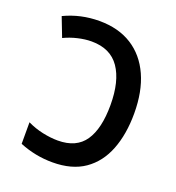

<svg xmlns="http://www.w3.org/2000/svg" viewBox="-133 -830 866 946"><g transform="rotate(20 300.0 -357.0)"><path d="M247 10Q157 10 74 -24V-137Q113 -118 155.5 -109Q198 -100 235 -100Q332 -100 376 -164.5Q420 -229 420 -353Q420 -478 372.5 -547Q325 -616 226 -616Q192 -616 154 -607Q116 -598 83 -582L44 -683Q130 -724 228 -724Q328 -724 398.5 -679.5Q469 -635 506.5 -552Q544 -469 544 -354Q544 -245 512 -163Q480 -81 414.5 -35.5Q349 10 247 10Z"/></g></svg>

Font: Noto Sans Mono SemiBold
Style: Regular
Weight: 600
Designer: Monotype Design Team
Foundry: Monotype Imaging Inc.
Version: Version 2.014; ttfautohint (v1.8.4.7-5d5b)